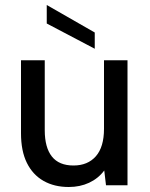

<svg xmlns="http://www.w3.org/2000/svg" viewBox="-20 -741 601 768"><path d="M167 -721 359 -611V-546L167 -647ZM490 0H404L397 -59Q373 -27 336.5 -10Q300 7 255 7Q197 7 154 -17.5Q111 -42 87.5 -89.5Q64 -137 64 -208V-500H159V-220Q159 -151 187.5 -115Q216 -79 274 -79Q331 -79 363.5 -116Q396 -153 396 -226V-500H490Z"/></svg>

Font: Albert Sans Medium
Style: Regular
Weight: 500
Designer: Andreas Rasmussen
Foundry: a.Foundry
Version: Version 1.025